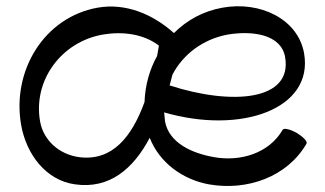

<svg xmlns="http://www.w3.org/2000/svg" viewBox="-20 -580 1061 627"><path d="M981 -111C985 -118 970 -133 949 -146C927 -158 907 -163 903 -156C859 -80 766 -51 678 -67C605 -80 532 -114 519 -183C518 -193 517 -203 516 -213C767 -140 1005 -224 973 -406C953 -519 828 -577 707 -555C644 -544 590 -514 548 -472C479 -534 390 -571 299 -555C125 -524 18 -350 49 -172C66 -76 130 9 225 22C337 38 415 -28 469 -130C500 -50 575 6 662 22C787 44 918 -2 981 -111ZM723 -467C806 -481 898 -467 911 -394C936 -251 738 -235 534 -301C537 -313 540 -324 543 -336C578 -403 643 -452 723 -467ZM237 -67C174 -76 122 -121 111 -183C87 -317 180 -443 315 -467C379 -478 448 -470 499 -431C497 -420 495 -409 493 -397C468 -352 454 -301 452 -247C411 -134 347 -52 237 -67Z"/></svg>

Font: Nupuram
Style: Regular
Weight: 400
Designer: Santhosh Thottingal (santhosh.thottingal@gmail.com)
Foundry: SMC
Version: Version 1.000